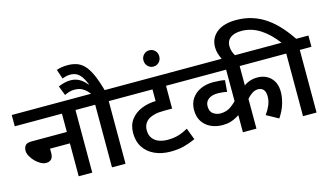

<svg xmlns="http://www.w3.org/2000/svg" viewBox="-98 -1228 2693 1561"><g transform="rotate(-15 1248.5 -448.0)"><path d="M0 -622H608V-527H511V0H397V-277H230V-241Q230 -205 214 -189Q198 -173 170 -173Q149 -173 125 -186Q101 -199 80.5 -220Q60 -241 46.5 -265.5Q33 -290 33 -312Q33 -337 46.5 -355Q60 -373 100 -373H397V-527H0Z M791 -527V0H677V-527H594V-622H889V-527ZM674 -615Q647 -649 625.5 -664.5Q604 -680 585 -684.5Q566 -689 543 -689Q521 -689 501 -683Q481 -677 461 -667L430 -747Q455 -758 481 -764.5Q507 -771 532 -771Q573 -771 605.5 -753.5Q638 -736 667 -700L671 -701Q652 -747 633 -771.5Q614 -796 592.5 -806Q571 -816 543 -816Q524 -816 507.5 -812Q491 -808 476 -802L449 -881Q467 -888 491 -892Q515 -896 542 -896Q582 -896 615.5 -885.5Q649 -875 678 -846.5Q707 -818 733 -762Q759 -706 784 -615Z M1416 -527H1273V-335H1210Q1159 -335 1129.5 -328Q1100 -321 1078 -309Q1053 -293 1040.5 -270.5Q1028 -248 1028 -219Q1028 -177 1047.5 -150.5Q1067 -124 1100 -111.5Q1133 -99 1174 -99Q1225 -99 1265 -111Q1305 -123 1346 -146L1383 -48Q1337 -27 1287 -13.5Q1237 0 1173 0Q1098 0 1039.5 -26.5Q981 -53 948 -103Q915 -153 915 -224Q915 -291 949 -336.5Q983 -382 1041 -405.5Q1099 -429 1169 -429H1175L1159 -425V-527H875V-622H1416Z M1149 -773Q1149 -802 1168.5 -821.5Q1188 -841 1215 -841Q1244 -841 1263 -821.5Q1282 -802 1282 -773Q1282 -744 1263 -724Q1244 -704 1215 -704Q1188 -704 1168.5 -724Q1149 -744 1149 -773Z M2216 -527H1893V-337L1888 -360Q1913 -380 1942.5 -390Q1972 -400 2006 -400Q2075 -400 2118.5 -357Q2162 -314 2162 -237Q2162 -192 2146 -138.5Q2130 -85 2094 -32L1994 -87Q2018 -119 2033.5 -155.5Q2049 -192 2049 -229Q2049 -270 2032 -288Q2015 -306 1986 -306Q1960 -306 1934.5 -288.5Q1909 -271 1888 -245L1893 -266V0H1779V-196L1807 -163Q1783 -146 1757.5 -131Q1732 -116 1702.5 -107.5Q1673 -99 1635 -99Q1583 -99 1539 -119Q1495 -139 1468.5 -178.5Q1442 -218 1442 -277Q1442 -332 1468.5 -372Q1495 -412 1542 -434Q1589 -456 1650 -456Q1676 -456 1704.5 -453.5Q1733 -451 1748 -447L1740 -350Q1725 -354 1704 -356.5Q1683 -359 1664 -359Q1613 -359 1584.5 -337.5Q1556 -316 1556 -278Q1556 -233 1583.5 -214Q1611 -195 1644 -195Q1696 -195 1734 -223Q1772 -251 1800 -285L1779 -210V-527H1402V-622H2216Z M2285 -527H2202V-622H2271Q2205 -709 2133 -754Q2061 -799 1979 -799Q1920 -799 1887 -774.5Q1854 -750 1854 -706Q1854 -678 1862.5 -655.5Q1871 -633 1883 -615H1770Q1756 -643 1747.5 -670Q1739 -697 1739 -726Q1739 -803 1797 -849.5Q1855 -896 1960 -896Q2035 -896 2097.5 -875.5Q2160 -855 2212.5 -818Q2265 -781 2310 -731Q2355 -681 2394 -622H2497V-527H2399V0H2285Z"/></g></svg>

Font: Noto Sans Devanagari SemiBold
Style: Regular
Weight: 600
Version: Version 2.003